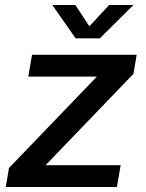

<svg xmlns="http://www.w3.org/2000/svg" viewBox="-20 -747 582 767"><path d="M3 0 16 -76 367 -441H93L108 -528H526L513 -452L162 -87H462L447 0ZM282 -594 189 -727H281L337 -642L416 -727H513L379 -594Z"/></svg>

Font: Hubot Sans Medium
Style: Italic
Weight: 500
Italic angle: -10°
Designer: Deni Anggara
Foundry: GitHub
Version: Version 1.001; ttfautohint (v1.8.4.7-5d5b);gftools[0.9.31]